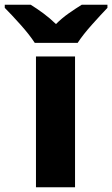

<svg xmlns="http://www.w3.org/2000/svg" viewBox="-77 -786 471 806"><path d="M238 0H74V-549H238ZM374 -766H266Q240 -750 211.5 -730Q183 -710 158 -685Q132 -710 105 -730Q78 -750 52 -766H-57V-753Q-29 -725 9 -682.5Q47 -640 69 -606H249Q271 -640 309.5 -683Q348 -726 374 -753Z"/></svg>

Font: Noto Sans UI Extra
Style: Regular
Weight: 800
Designer: Monotype Design Team
Foundry: Monotype Imaging Inc.
Version: Version 1.901